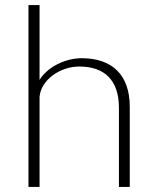

<svg xmlns="http://www.w3.org/2000/svg" viewBox="-20 -742 628 762"><path d="M137 -358C143 -426 220 -478 294 -478C395 -478 452 -424 452 -314V0H495V-318C495 -445 425 -511 304 -511C240 -511 169 -477 137 -425V-722H93V0H137Z"/></svg>

Font: Perun ExtraLight
Style: Regular
Weight: 200
Foundry: Copyright (c) Stefan Peev, Context Ltd, 2016
Version: Version 1.089